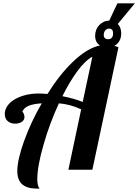

<svg xmlns="http://www.w3.org/2000/svg" viewBox="-20 -1020 831 1154"><path d="M131.3 99.6Q84 76.7 84 7.8Q84 -25.4 94.5 -71.8Q105 -118.2 124.5 -171.9Q167.5 -290 231 -398.9Q181.2 -396 152.1 -384Q123 -372.1 113.8 -347.2Q118.2 -347.2 122.6 -336.9Q127 -326.7 127 -315.9Q127 -298.3 110.8 -287.6Q94.7 -276.9 70.8 -276.9Q43.9 -276.9 26.9 -291.5Q8.8 -306.6 8.8 -335Q8.8 -359.9 23.9 -382.6Q39.1 -405.3 66.9 -421.9Q95.2 -439 132.6 -448.5Q169.9 -458 212.9 -458Q233.9 -458 265.1 -455.1Q337.4 -570.8 417 -647.5Q504.9 -731.9 581.1 -746.6Q551.8 -765.1 551.8 -805.2Q551.8 -824.2 558.3 -840.8Q564.9 -857.4 576.7 -869.6Q588.9 -881.8 604.2 -888.9Q619.6 -896 636.7 -896L685.5 -1000H790.5L688 -876Q708.5 -855.5 708.5 -818.8Q708.5 -793 697.5 -773.7Q686.5 -754.4 667 -744.1Q678.7 -742.2 691.9 -735.8L535.2 0H391.1L467.8 -362.8Q431.6 -379.4 400.1 -387.7Q368.7 -396 334 -398.9Q277.3 -276.4 241.2 -148.4Q204.1 -20 204.1 58.1Q204.1 96.7 217.8 113.8Q190.4 113.8 169.9 111.3Q149.4 108.9 131.3 99.6ZM659.7 -819.8Q659.7 -848.1 635.7 -848.1Q622.1 -848.1 612.8 -837.4Q603.5 -826.7 603.5 -809.1Q603.5 -797.9 610.4 -791Q617.2 -784.2 628.9 -784.2Q659.7 -784.2 659.7 -819.8ZM535.2 -679.2Q491.7 -655.8 443.8 -590.8Q397 -526.4 355 -441.9Q423.3 -428.7 477.1 -407.2Z"/></svg>

Font: Pattaya
Style: Regular
Weight: 400
Designer: Pablo Impallari / Thai characters Designed by Thanarat Vachiruckul and Suppakit Chalermlarp
Foundry: Pablo Impallari
Version: Version 2.000